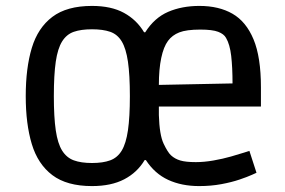

<svg xmlns="http://www.w3.org/2000/svg" viewBox="-20 -616 964 649"><path d="M291 13Q206 13 157 -24Q108 -61 87.5 -129Q67 -197 67 -291Q67 -386 87.5 -454Q108 -522 157 -559Q206 -596 291 -596Q356 -596 399 -572.5Q442 -549 467 -507H471Q502 -556 548.5 -576Q595 -596 654 -596Q720 -596 766 -569.5Q812 -543 837 -483Q862 -423 862 -321V-256H517V-227Q519 -160 533 -130.5Q547 -101 558 -91Q571 -79 589.5 -73.5Q608 -68 642 -68Q670 -68 701.5 -73.5Q733 -79 761 -87Q789 -95 806 -100.5Q823 -106 823 -106L847 -32Q847 -32 831.5 -25Q816 -18 789.5 -9Q763 0 728 6.5Q693 13 653 13Q594 13 548.5 -8Q503 -29 473 -75H469Q444 -33 400 -10Q356 13 291 13ZM291 -65Q328 -65 352.5 -74Q377 -83 391.5 -107Q406 -131 412.5 -175.5Q419 -220 419 -291Q419 -363 412.5 -407.5Q406 -452 391.5 -476Q377 -500 352.5 -508.5Q328 -517 291 -517Q254 -517 229.5 -508.5Q205 -500 190 -476Q175 -452 168.5 -407.5Q162 -363 162 -291Q162 -220 168.5 -175.5Q175 -131 190 -107Q205 -83 229.5 -74Q254 -65 291 -65ZM517 -329 766 -334Q766 -388 761.5 -427Q757 -466 744 -488Q737 -501 717.5 -508.5Q698 -516 657 -516Q610 -516 586 -506.5Q562 -497 548 -478Q533 -458 525 -420Q517 -382 517 -329Z"/></svg>

Font: Ruda Medium
Style: Regular
Weight: 500
Version: Version 2.001